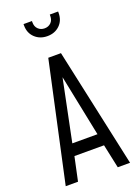

<svg xmlns="http://www.w3.org/2000/svg" viewBox="-181 -1063 821 1137"><g transform="rotate(-20 230.0 -494.0)"><path d="M27 0 190 -750H270L432.5 0H355L323 -150H136.5L104.5 0ZM150.5 -225H309L230 -613ZM230 -872Q183 -872 151.8 -901.5Q120.5 -931 120.5 -979V-987.5H173.5V-979Q173.5 -952 189.8 -936.5Q206 -921 230 -921Q254 -921 270 -936.5Q286 -952 286 -979V-987.5H338.5V-979Q338.5 -931 307.8 -901.5Q277 -872 230 -872Z"/></g></svg>

Font: Mohave
Style: Regular
Weight: 400
Designer: Gumpita Rahayu
Foundry: Tokotype
Version: Version 2.003; ttfautohint (v1.8.3)